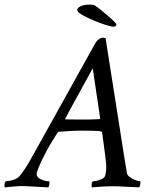

<svg xmlns="http://www.w3.org/2000/svg" viewBox="-43 -810 668 833"><path d="M-21.5 2.9Q-23.4 1 -23.4 -4.9Q-23.4 -23.4 -16.6 -23.4Q-5.9 -23.4 13.2 -29.3Q32.2 -35.2 40 -43.9Q61.5 -66.4 99.6 -135.7L369.1 -620.1Q383.8 -646.5 407.2 -646.5Q409.2 -646.5 415 -644.5L496.1 -128.9L507.8 -58.6Q509.8 -48.8 521 -41Q532.2 -33.2 545.4 -28.3Q558.6 -23.4 564.5 -23.4Q566.4 -23.4 566.4 -18.6Q566.4 -8.8 561.5 2.9Q516.6 1 490.7 -0.5Q464.8 -2 460 -2Q426.8 -2 400.4 -0.5Q374 1 355.5 2.9Q354.5 2 354.5 -2.9Q354.5 -23.4 361.3 -23.4Q371.1 -23.4 388.7 -29.3Q406.2 -35.2 411.1 -43Q418 -56.6 418 -88.9Q418 -106.4 400.4 -233.4Q400.4 -240.2 388.7 -241.2Q376 -242.2 357.4 -242.7Q338.9 -243.2 301.8 -243.2Q292 -243.2 269 -242.2Q246.1 -241.2 210.9 -238.3Q209 -238.3 198.7 -222.2Q188.5 -206.1 174.3 -182.1Q160.2 -158.2 147 -131.8Q133.8 -105.5 125 -84.5Q116.2 -63.5 116.2 -53.7Q116.2 -43.9 126 -37.1Q135.7 -30.3 148.4 -26.9Q161.1 -23.4 169.9 -23.4Q171.9 -23.4 171.9 -17.6Q171.9 -8.8 167 2.9L74.2 -2Q48.8 -3.9 24.9 -1.5Q1 1 -21.5 2.9ZM240.2 -292Q256.8 -292 285.2 -291.5Q313.5 -291 342.3 -291.5Q371.1 -292 387.7 -293Q391.6 -293 391.6 -296.9Q384.8 -343.8 376.5 -397.9Q368.2 -452.1 359.4 -513.7Q239.3 -295.9 239.3 -293.9Q239.3 -292 240.2 -292ZM449.2 -694.3Q440.4 -694.3 415 -702.1Q389.6 -710 361.3 -722.2Q333 -734.4 312.5 -746.1Q292 -757.8 292 -766.6Q292 -776.4 307.6 -783.2Q321.3 -790 348.6 -790Q357.4 -790 365.2 -788.1Q377 -781.2 393.1 -768.1Q409.2 -754.9 424.8 -741.7Q440.4 -728.5 451.2 -717.8Q461.9 -707 461.9 -704.1Q461.9 -694.3 449.2 -694.3Z"/></svg>

Font: Crimson Text
Style: Italic
Weight: 400
Italic angle: -11°
Designer: Sebastian Kosch
Foundry: Sebastian Kosch
Version: Version 1.100; ttfautohint (v1.8.4)